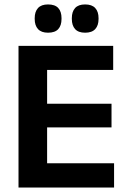

<svg xmlns="http://www.w3.org/2000/svg" viewBox="-20 -846 578 866"><path d="M192.5 0H63.5V-639H192.5ZM494.5 0H102V-109.5H494.5ZM483 -271.5H138.5V-378H483ZM490.5 -530.5H101.5V-639H490.5ZM196.5 -698.5Q166.5 -698.5 151.5 -714.8Q136.5 -731 136.5 -760.5V-764Q136.5 -793.5 151.5 -809.8Q166.5 -826 196.5 -826Q228 -826 242.8 -809.8Q257.5 -793.5 257.5 -764V-760.5Q257.5 -731 242.8 -714.8Q228 -698.5 196.5 -698.5ZM364 -698.5Q333.5 -698.5 318.8 -714.8Q304 -731 304 -760.5V-764Q304 -793.5 318.8 -809.8Q333.5 -826 364 -826Q394.5 -826 409.5 -809.8Q424.5 -793.5 424.5 -764V-760.5Q424.5 -731 409.5 -714.8Q394.5 -698.5 364 -698.5Z"/></svg>

Font: Anek Malayalam SemiBold
Style: Regular
Weight: 600
Version: Version 1.003